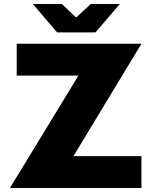

<svg xmlns="http://www.w3.org/2000/svg" viewBox="-20 -945 761 965"><path d="M582 -924.8 460 -782.2H267.1L145 -924.8H291L362.8 -856.9L436 -924.8ZM690.9 -725.1 349.1 -160.2H690.9V0H29.8L374 -564.9H64V-725.1Z"/></svg>

Font: Stilu Bold
Style: Regular
Weight: 700
Designer: Genilson Lima Santos
Foundry: Genilson Lima Santos
Version: Version 1.200;PS 001.200;hotconv 1.0.88;makeotf.lib2.5.64775